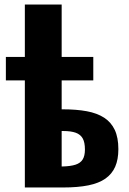

<svg xmlns="http://www.w3.org/2000/svg" viewBox="-20 -830 571 850"><path d="M90 0V-810H253V-346Q254 -346 255 -346Q256 -346 257 -346Q258 -346 259 -346Q319 -346 364.5 -337.5Q410 -329 441 -309Q472 -289 488 -255Q504 -221 504 -170Q504 -124 490 -92Q476 -60 447 -39.5Q418 -19 371.5 -9.5Q325 0 259 0ZM253 -93H257Q293 -94 314.5 -101Q336 -108 346 -124Q356 -140 356 -168Q356 -200 346 -217.5Q336 -235 315 -242.5Q294 -250 259 -250Q258 -250 256.5 -250Q255 -250 253 -250ZM6 -474V-578H393V-474Z"/></svg>

Font: Oswald
Style: Bold
Weight: 700
Designer: Vernon Adams
Foundry: Vernon Adams
Version: Version 4.103;gftools[0.9.33.dev8+g029e19f]